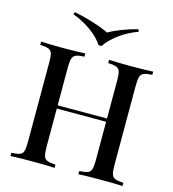

<svg xmlns="http://www.w3.org/2000/svg" viewBox="-132 -1038 1034 1147"><g transform="rotate(15 385.5 -465.0)"><path d="M459 0V-20Q493 -22 510 -28Q527 -34 532.5 -52Q538 -70 538 -106V-602Q538 -639 532.5 -656.5Q527 -674 509.5 -680.5Q492 -687 459 -688V-708Q484 -707 521.5 -706Q559 -705 596 -705Q638 -705 674 -706Q710 -707 732 -708V-688Q699 -687 682 -680.5Q665 -674 659 -656.5Q653 -639 653 -602V-106Q653 -70 659 -52Q665 -34 682 -28Q699 -22 732 -20V0Q710 -2 674 -2.5Q638 -3 596 -3Q559 -3 521.5 -2.5Q484 -2 459 0ZM39 0V-20Q73 -22 90 -28Q107 -34 112.5 -52Q118 -70 118 -106V-602Q118 -639 112.5 -656.5Q107 -674 89.5 -680.5Q72 -687 39 -688V-708Q62 -707 98.5 -706Q135 -705 177 -705Q215 -705 251.5 -706Q288 -707 312 -708V-688Q279 -687 262 -680.5Q245 -674 239 -656.5Q233 -639 233 -602V-106Q233 -70 239 -52Q245 -34 262 -28Q279 -22 312 -20V0Q288 -2 251.5 -2.5Q215 -3 177 -3Q135 -3 98.5 -2.5Q62 -2 39 0ZM188 -346V-366H583V-346ZM582 -930 587 -916Q522 -892 471 -854Q420 -816 394 -776H376Q351 -816 299.5 -854Q248 -892 183 -916L188 -930Q250 -918 310 -899Q370 -880 405 -862Q435 -880 483.5 -899Q532 -918 582 -930Z"/></g></svg>

Font: Playfair Display Medium
Style: Regular
Weight: 500
Designer: Claus Eggers Sørensen
Foundry: Claus Eggers Sørensen
Version: Version 1.203